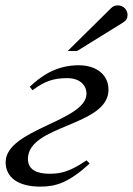

<svg xmlns="http://www.w3.org/2000/svg" viewBox="-20 -684 495 715"><path d="M101 -348C147 -382 179 -393 231 -393C277 -393 302 -367 302 -335C302 -233 1 -203 1 -80C1 -23 48 11 130 11C189 11 236 -4 314 -75L302 -87C236 -41 200 -37 163 -37C121 -37 84 -50 84 -92C84 -220 384 -213 384 -350C384 -405 340 -441 273 -441C186 -441 129 -397 91 -361ZM232 -494H267L438 -600C450 -607 455 -616 455 -628C455 -648 439 -664 419 -664C409 -664 401 -661 394 -654Z"/></svg>

Font: XITS
Style: Italic
Weight: 400
Italic angle: -16.33°
Designer: MicroPress Inc., with final additions and corrections provided by Coen Hoffman, Elsevier (retired)
Version: Version 1.302